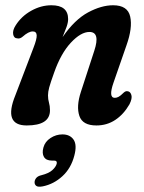

<svg xmlns="http://www.w3.org/2000/svg" viewBox="-20 -468 548 730"><path d="M46.5 -322Q32.5 -322.5 30 -337.8Q27.5 -353 39.5 -371.5Q61.5 -406.5 98.8 -427.2Q136 -448 175.5 -448Q239 -448 239 -395.5Q239 -382 233 -365.5Q227 -349 218 -327Q264 -393.5 314.8 -420.8Q365.5 -448 410 -448Q465.5 -448 475 -405Q484.5 -362 461 -296L411.5 -153.5Q391.5 -96 416.5 -96Q423.5 -96 431 -100Q438.5 -104 450 -115.5Q458 -123 465.5 -121Q475.5 -120 479.5 -106.8Q483.5 -93.5 472 -71Q450 -33 418.2 -12Q386.5 9 346.5 9Q294 9 281.8 -27.2Q269.5 -63.5 287.5 -118.5L338.5 -275Q362 -346.5 320 -346.5Q287.5 -346.5 249.5 -305.8Q211.5 -265 186 -192.5Q172 -153.5 167.2 -136Q162.5 -118.5 162.5 -105.5Q162.5 -90.5 166.2 -77.8Q170 -65 170 -48.5Q170 9 81.5 9Q-8.5 9 38.5 -106L107 -285.5Q120.5 -320 119.5 -334.2Q118.5 -348.5 104.5 -348.5Q88.5 -348.5 66 -328.5Q56 -320 46.5 -322ZM177 142.5Q155.5 142.5 147.2 128.8Q139 115 145 93Q151 70.5 172 56.8Q193 43 217.5 43Q246 43 259.8 63Q273.5 83 262.5 124Q250 172 217.2 202Q184.5 232 143 240.5Q125 244 118 238.8Q111 233.5 111.5 224Q112 215.5 118.2 208.2Q124.5 201 138 198Q165.5 191 178.8 179Q192 167 195.5 155Q198.5 142.5 185 142.5Z"/></svg>

Font: Fraunces 144pt SuperSoft SemiBold
Style: Italic
Weight: 600
Italic angle: -16°
Version: Version 1.000;[b76b70a41]